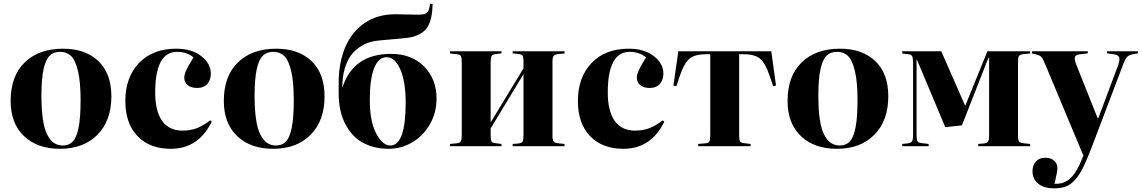

<svg xmlns="http://www.w3.org/2000/svg" viewBox="-20 -798 6231 1048"><path d="M307.1 14.2Q183.6 14.2 110.8 -55.2Q38.1 -124.5 38.1 -247.1Q38.1 -382.8 115 -457.5Q191.9 -532.2 324.2 -532.2Q445.8 -532.2 516.8 -464.6Q587.9 -397 587.9 -272Q587.9 -139.6 512.2 -62.7Q436.5 14.2 307.1 14.2ZM323.2 -3.9Q357.4 -3.9 377.9 -26.1Q398.4 -48.3 409.2 -102.8Q419.9 -157.2 419.9 -251Q419.9 -350.1 405.8 -409.9Q391.6 -469.7 367.9 -492.4Q344.2 -515.1 308.1 -515.1Q272.5 -515.1 250.7 -493.7Q229 -472.2 217.5 -419.2Q206.1 -366.2 206.1 -276.9Q206.1 -200.7 214.1 -146.7Q222.2 -92.8 238.3 -62Q254.4 -31.2 274.9 -17.6Q295.4 -3.9 323.2 -3.9Z M912.1 14.2Q797.4 14.2 730.7 -54.9Q664.1 -124 664.1 -247.1Q664.1 -375.5 738.5 -453.9Q813 -532.2 941.9 -532.2Q1026.9 -532.2 1078.9 -491.5Q1130.9 -450.7 1130.9 -396Q1130.9 -363.3 1112.1 -340.6Q1093.3 -317.9 1055.2 -317.9Q1022.9 -317.9 1004.4 -333.3Q985.8 -348.6 985.8 -374Q985.8 -391.6 996.6 -415Q1007.3 -438.5 1036.1 -484.9Q999.5 -515.1 946.8 -515.1Q827.1 -515.1 827.1 -293Q827.1 -190.9 865.2 -137.9Q903.3 -85 976.1 -85Q1021.5 -85 1056.9 -99.4Q1092.3 -113.8 1127 -141.1L1135.7 -133.8Q1063.5 14.2 912.1 14.2Z M1470.7 14.2Q1347.2 14.2 1274.4 -55.2Q1201.7 -124.5 1201.7 -247.1Q1201.7 -382.8 1278.6 -457.5Q1355.5 -532.2 1487.8 -532.2Q1609.4 -532.2 1680.4 -464.6Q1751.5 -397 1751.5 -272Q1751.5 -139.6 1675.8 -62.7Q1600.1 14.2 1470.7 14.2ZM1486.8 -3.9Q1521 -3.9 1541.5 -26.1Q1562 -48.3 1572.8 -102.8Q1583.5 -157.2 1583.5 -251Q1583.5 -350.1 1569.3 -409.9Q1555.2 -469.7 1531.5 -492.4Q1507.8 -515.1 1471.7 -515.1Q1436 -515.1 1414.3 -493.7Q1392.6 -472.2 1381.1 -419.2Q1369.6 -366.2 1369.6 -276.9Q1369.6 -200.7 1377.7 -146.7Q1385.7 -92.8 1401.9 -62Q1418 -31.2 1438.5 -17.6Q1459 -3.9 1486.8 -3.9Z M2100.6 14.2Q2044.4 14.2 1998.5 -2.2Q1952.6 -18.6 1921.4 -46.6Q1890.1 -74.7 1868.9 -113.3Q1847.7 -151.9 1838.1 -195.3Q1828.6 -238.8 1828.6 -287.1V-345.2Q1828.6 -457 1865 -541.5Q1901.4 -626 1971.4 -673.1Q2041.5 -720.2 2136.7 -720.2Q2158.2 -720.2 2200.2 -719Q2242.2 -717.8 2262.7 -717.8Q2288.1 -717.8 2300.5 -723.1Q2313 -728.5 2318.4 -740.2Q2324.2 -752 2327.6 -777.8L2341.3 -775.9Q2339.8 -697.3 2316.4 -655.3Q2293 -613.3 2230.5 -596.2Q2223.6 -594.2 2211.4 -592.5Q2199.2 -590.8 2180.4 -588.9Q2161.6 -586.9 2144.3 -585.4Q2127 -584 2098.1 -581.5Q2069.3 -579.1 2049.3 -577.1Q2021.5 -574.7 1995.4 -566.7Q1969.2 -558.6 1941.9 -540Q1914.6 -521.5 1894.5 -494.1Q1874.5 -466.8 1861.6 -422.9Q1848.6 -378.9 1848.6 -323.2V-318.8Q1907.7 -503.9 2113.8 -503.9Q2227.1 -503.9 2294.9 -435.1Q2362.8 -366.2 2362.8 -259.8Q2362.8 -181.2 2325.2 -117.4Q2287.6 -53.7 2228 -19.8Q2168.5 14.2 2100.6 14.2ZM2110.4 -3.9Q2194.3 -3.9 2194.3 -238.8Q2194.3 -352.5 2165 -419.2Q2135.7 -485.8 2090.3 -485.8Q2045.9 -485.8 2022.2 -426.3Q1998.5 -366.7 1998.5 -252.9Q1998.5 -136.2 2033 -70.1Q2067.4 -3.9 2110.4 -3.9Z M2436.5 0V-12.2L2475.6 -16.1Q2490.2 -17.6 2495.4 -26.9Q2500.5 -36.1 2500.5 -62V-457Q2500.5 -482.9 2495.4 -491.7Q2490.2 -500.5 2475.6 -502L2436.5 -505.9V-518.1H2717.3V-506.8L2680.7 -502Q2667 -499.5 2662.6 -491.2Q2658.2 -482.9 2658.2 -458V-129.9L2837.4 -424.8V-460Q2837.4 -484.9 2832.5 -493.2Q2827.6 -501.5 2811.5 -502.9L2778.3 -506.8V-518.1H3061.5V-505.9L3026.4 -502.9Q3007.3 -500.5 3001.5 -492.4Q2995.6 -484.4 2995.6 -460V-58.1Q2995.6 -34.2 3001.7 -25.9Q3007.8 -17.6 3026.4 -16.1L3061.5 -12.2V0H2778.3V-12.2L2811.5 -15.1Q2827.6 -17.1 2832.5 -25.9Q2837.4 -34.7 2837.4 -58.1V-393.1L2658.2 -97.2V-60.1Q2658.2 -35.2 2662.6 -26.9Q2667 -18.6 2680.7 -17.1L2717.3 -12.2V0Z M3382.3 14.2Q3267.6 14.2 3200.9 -54.9Q3134.3 -124 3134.3 -247.1Q3134.3 -375.5 3208.7 -453.9Q3283.2 -532.2 3412.1 -532.2Q3497.1 -532.2 3549.1 -491.5Q3601.1 -450.7 3601.1 -396Q3601.1 -363.3 3582.3 -340.6Q3563.5 -317.9 3525.4 -317.9Q3493.2 -317.9 3474.6 -333.3Q3456.1 -348.6 3456.1 -374Q3456.1 -391.6 3466.8 -415Q3477.5 -438.5 3506.3 -484.9Q3469.7 -515.1 3417 -515.1Q3297.4 -515.1 3297.4 -293Q3297.4 -190.9 3335.4 -137.9Q3373.5 -85 3446.3 -85Q3491.7 -85 3527.1 -99.4Q3562.5 -113.8 3597.2 -141.1L3606 -133.8Q3533.7 14.2 3382.3 14.2Z M3791 0V-12.2L3833 -16.1Q3847.2 -17.6 3852.1 -26.6Q3856.9 -35.6 3856.9 -62V-502H3834Q3772 -502 3743.2 -477.3Q3714.4 -452.6 3691.9 -387.2L3671.9 -327.1L3655.8 -331.1L3682.6 -518.1H4189.9L4215.8 -331.1L4200.7 -327.1L4179.7 -387.2Q4158.2 -452.1 4129.2 -477.1Q4100.1 -502 4038.1 -502H4014.6V-60.1Q4014.6 -35.2 4019.3 -26.9Q4023.9 -18.6 4038.1 -17.1L4076.7 -12.2V0Z M4547.9 14.2Q4424.3 14.2 4351.6 -55.2Q4278.8 -124.5 4278.8 -247.1Q4278.8 -382.8 4355.7 -457.5Q4432.6 -532.2 4564.9 -532.2Q4686.5 -532.2 4757.6 -464.6Q4828.6 -397 4828.6 -272Q4828.6 -139.6 4752.9 -62.7Q4677.2 14.2 4547.9 14.2ZM4564 -3.9Q4598.1 -3.9 4618.7 -26.1Q4639.2 -48.3 4649.9 -102.8Q4660.6 -157.2 4660.6 -251Q4660.6 -350.1 4646.5 -409.9Q4632.3 -469.7 4608.6 -492.4Q4585 -515.1 4548.8 -515.1Q4513.2 -515.1 4491.5 -493.7Q4469.7 -472.2 4458.3 -419.2Q4446.8 -366.2 4446.8 -276.9Q4446.8 -200.7 4454.8 -146.7Q4462.9 -92.8 4479 -62Q4495.1 -31.2 4515.6 -17.6Q4536.1 -3.9 4564 -3.9Z M4904.8 0V-12.2L4938.5 -16.1Q4953.6 -18.6 4958.7 -27.6Q4963.9 -36.6 4963.9 -62V-456.1Q4963.9 -481.9 4958.7 -491.2Q4953.6 -500.5 4938.5 -502L4904.8 -505.9V-518.1H5117.7L5248.5 -220.2L5263.7 -257.8L5369.6 -518.1H5602.5V-505.9L5566.9 -502.9Q5547.9 -500.5 5542.2 -492.7Q5536.6 -484.9 5536.6 -460V-58.1Q5536.6 -33.7 5542.5 -25.6Q5548.3 -17.6 5566.9 -16.1L5602.5 -12.2V0H5319.8V-12.2L5351.6 -15.1Q5368.2 -17.1 5373.5 -25.9Q5378.9 -34.7 5378.9 -58.1V-481H5374.5L5230.5 -113.8L5139.6 -104L4984.9 -472.2H4982.9V-60.1Q4982.9 -35.2 4988 -26.9Q4993.2 -18.6 5009.8 -17.1L5048.8 -12.2V0Z M5732.9 230Q5677.7 230 5646.7 204.3Q5615.7 178.7 5615.7 136.2Q5615.7 105 5634 84Q5652.3 63 5684.6 63Q5715.3 63 5733.4 78.6Q5751.5 94.2 5751.5 120.1Q5751.5 141.1 5735.8 205.1Q5756.3 206.1 5772.5 202.4Q5788.6 198.7 5807.4 187Q5826.2 175.3 5844.5 149.7Q5862.8 124 5879.9 84L5893.6 51.8L5686.5 -443.8Q5673.8 -475.6 5665.3 -485.6Q5656.7 -495.6 5638.7 -500L5611.8 -506.8L5612.8 -518.1H5917.5V-506.8L5876.5 -502Q5853.5 -499.5 5848.1 -488.5Q5842.8 -477.5 5853.5 -448.2L5971.7 -151.9H5974.6L6084.5 -445.8Q6094.2 -476.1 6087.9 -487.5Q6081.5 -499 6057.6 -502L6022.5 -506.8V-518.1H6190.9V-506.8L6163.6 -502Q6142.6 -498 6132.3 -487.8Q6122.1 -477.5 6110.8 -446.8L5938.5 6.8Q5912.6 74.7 5892.3 115.7Q5872.1 156.7 5847.9 183.6Q5823.7 210.4 5797.1 220.2Q5770.5 230 5732.9 230Z"/></svg>

Font: Display Regular
Style: Bold
Weight: 700
Designer: Latin by Veronika Burian and Jose Scaglione. Greek by Irene Vlachou. Cyrillic by Vera Evstafieva.
Foundry: TypeTogether
Version: Version 3.002